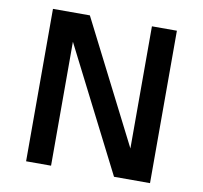

<svg xmlns="http://www.w3.org/2000/svg" viewBox="-77 -773 906 856"><g transform="rotate(10 375.5 -345.0)"><path d="M95 0V-690H262L543 -137V-690H656V0H493L208 -561V0Z"/></g></svg>

Font: Radio Canada Medium
Style: Regular
Weight: 500
Designer: Charles Daoud, Etienne Aubert Bonn, Alexandre Saumier Demers, Jacques Le Bailly
Foundry: Radio-Canada
Version: Version 2.104; ttfautohint (v1.8.4.7-5d5b);gftools[0.9.28.de